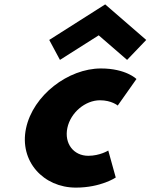

<svg xmlns="http://www.w3.org/2000/svg" viewBox="-20 -840 686 875"><path d="M204.4 -658 253.2 -567 429.8 -679 559.2 -567 646.4 -658 459.4 -820ZM435.5 -383C488.5 -383 516.5 -359 516.5 -359L601.9 -480C601.9 -480 554 -528 440 -528C291 -528 130.4 -406 98.6 -255C67.1 -105 177.8 15 325.8 15C439.8 15 507.5 -31 507.5 -31L473.4 -154C473.4 -154 435.3 -130 382.3 -130C315.3 -130 272.1 -186 287 -257C301.8 -327 368.5 -383 435.5 -383Z"/></svg>

Font: Hussar
Style: BdOblTwo
Weight: 700
Foundry: Cannot Into Space Fonts
Version: Version 2.00